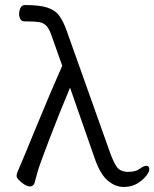

<svg xmlns="http://www.w3.org/2000/svg" viewBox="-20 -734 613 762"><path d="M78 -649Q59 -649 56 -674Q55 -688 60.5 -701Q66 -714 79 -714Q138 -714 169 -703.5Q200 -693 216 -670.5Q232 -648 245 -611L419 -122Q434 -83 446 -68.5Q458 -54 483 -52H489Q519 -52 534.5 -64Q550 -76 560.5 -76Q571 -76 572.5 -65Q574 -54 560.5 -36.5Q547 -19 524.5 -5.5Q502 8 470 8Q438 8 408 -17Q378 -42 356 -105L258 -386Q217 -289 175.5 -180.5Q134 -72 128 -48Q122 -24 117.5 -9Q113 6 99 6Q85 6 66 -9.5Q47 -25 46 -34Q45 -43 53 -60Q61 -77 121.5 -224.5Q182 -372 227 -473L187 -586Q177 -617 165.5 -630Q154 -643 136.5 -646Q119 -649 89 -649Z"/></svg>

Font: LXGW WenKai
Style: Regular
Weight: 400
Designer: LXGW / Fontworks Inc.
Foundry: LXGW / Fontworks Inc.
Version: Version 1.520; June 14, 2025